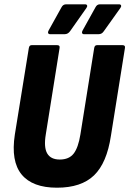

<svg xmlns="http://www.w3.org/2000/svg" viewBox="-20 -865 602 893"><path d="M245 8Q131 8 80.5 -53.5Q30 -115 49 -239L114 -641Q116 -655 127 -655H246Q260 -655 257 -641L193 -240Q183 -180 199.5 -151.5Q216 -123 258 -123Q301 -123 322.5 -150.5Q344 -178 354 -240L418 -641Q420 -655 431 -655H550Q564 -655 561 -641L496 -234Q477 -107 417.5 -49.5Q358 8 245 8ZM213 -706Q206 -706 204 -711Q202 -716 206 -723L266 -831Q273 -845 288 -845H375Q383 -845 385 -840Q387 -835 382 -828L306 -720Q296 -706 281 -706ZM370 -706Q364 -706 362 -711Q360 -716 364 -723L424 -831Q431 -845 445 -845H533Q541 -845 543 -840Q545 -835 540 -828L463 -720Q454 -706 439 -706Z"/></svg>

Font: Sofia Sans Condensed Black
Style: Italic
Weight: 900
Italic angle: -9°
Version: Version 4.100